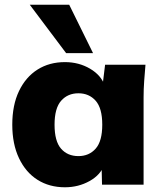

<svg xmlns="http://www.w3.org/2000/svg" viewBox="-20 -782 684 813"><path d="M255 11Q189 11 139 -20.5Q89 -52 60.5 -112Q32 -172 32 -254Q32 -337 60.5 -396.5Q89 -456 139 -487.5Q189 -519 255 -519Q314 -519 361.5 -491Q409 -463 424 -418H414L425 -508H596Q593 -474 590.5 -439Q588 -404 588 -370V0H412L410 -86H422Q407 -42 359.5 -15.5Q312 11 255 11ZM312 -121Q357 -121 385 -152.5Q413 -184 413 -254Q413 -324 385 -355.5Q357 -387 312 -387Q267 -387 239 -355.5Q211 -324 211 -254Q211 -184 238.5 -152.5Q266 -121 312 -121ZM260 -557 106 -762H273L374 -557Z"/></svg>

Font: Mulish ExtraLight Black
Style: Regular
Weight: 900
Version: Version 3.603